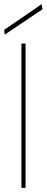

<svg xmlns="http://www.w3.org/2000/svg" viewBox="-27 -911 226 931"><path d="M77 0V-700H97V0ZM-4 -743 -7 -766 175 -891 179 -866Z"/></svg>

Font: DM Sans Thin
Style: Regular
Weight: 100
Designer: Colophon Foundry, Jonny Pinhorn
Foundry: Colophon Foundry
Version: Version 4.004; ttfautohint (v1.8.4.7-5d5b)